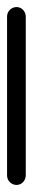

<svg xmlns="http://www.w3.org/2000/svg" viewBox="-20 -272 93 544"><path d="M53 225V-225C53 -240 41 -252 27 -252C12 -252 0 -240 0 -225V225C0 240 12 252 27 252C41 252 53 240 53 225Z"/></svg>

Font: Ekmelos
Style: Regular
Weight: 500
Designer: Thomas Richter (thomas-richter@aon.at)
Version: Version 2.58